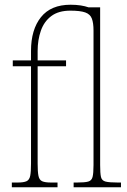

<svg xmlns="http://www.w3.org/2000/svg" viewBox="-20 -791 538 811"><path d="M30 0V-20H54Q80 -20 92 -25.5Q104 -31 107.5 -48Q111 -65 111 -100V-511H34V-536H111V-576Q111 -666 153 -718.5Q195 -771 278 -771Q302 -771 321 -768Q340 -765 354 -760H403V-94Q403 -59 406.5 -43.5Q410 -28 426 -24Q442 -20 477 -20H491V0H291V-20H305Q338 -20 352.5 -24Q367 -28 371 -43.5Q375 -59 375 -94V-662Q375 -694 368 -712.5Q361 -731 340 -738.5Q319 -746 277 -746Q227 -746 196.5 -723Q166 -700 152.5 -661Q139 -622 139 -576V-536H259V-511H139V-100Q139 -65 142.5 -48Q146 -31 158 -25.5Q170 -20 196 -20H223V0Z"/></svg>

Font: Noto Serif Condensed Thin
Style: Regular
Weight: 100
Width: 3
Designer: Monotype Design Team
Foundry: Monotype Imaging Inc.
Version: Version 2.013; ttfautohint (v1.8.4.7-5d5b)